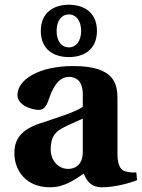

<svg xmlns="http://www.w3.org/2000/svg" viewBox="-20 -782 601 814"><path d="M153 -651C153 -568 213 -540 272 -540C331 -540 391 -568 391 -651C391 -733 331 -762 272 -762C213 -762 153 -733 153 -651ZM220 -651C220 -697 243 -721 272 -721C300 -721 324 -697 324 -651C324 -605 300 -581 272 -581C243 -581 220 -605 220 -651ZM41 -133C41 -58 91 12 192 12C256 12 300 -23 335 -46C348 -15 365 12 413 12C465 12 528 -5 561 -18L558 -51C545 -50 525 -51 510 -56C497 -60 478 -72 478 -131V-362C478 -424 468 -502 291 -502C144 -502 54 -444 54 -379C54 -334 118 -316 144 -316C166 -316 177 -332 185 -356C213 -441 245 -456 273 -456C302 -456 331 -439 331 -382V-329C296 -305 212 -280 147 -258C68 -231 41 -190 41 -133ZM195 -150C195 -197 211 -220 241 -237C272 -254 307 -268 331 -279V-134C329 -80 296 -66 269 -66C230 -66 195 -97 195 -150Z"/></svg>

Font: Heuristica
Style: Bold
Weight: 700
Version: Version 1.0.1